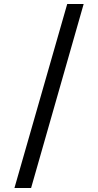

<svg xmlns="http://www.w3.org/2000/svg" viewBox="-20 -812 489 957"><path d="M315 -792H397L135 125H52Z"/></svg>

Font: hexltamil05
Style: Book
Weight: 400
Designer: Jelle Bosma - Monotype Design Team
Foundry: Monotype Imaging Inc.
Version: Version 2.003